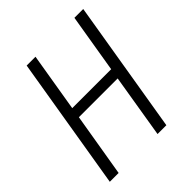

<svg xmlns="http://www.w3.org/2000/svg" viewBox="-200 -868 1001 1001"><g transform="rotate(-45 300.0 -367.5)"><path d="M35 0 157 -735H222L168 -410H455L509 -735H574L452 0H387L445 -352H159L100 0Z"/></g></svg>

Font: Iosevka Curly LtExObl
Style: Regular
Weight: 300
Width: 7
Italic angle: -9°
Monospace: yes
Designer: Belleve Invis
Foundry: Belleve Invis
Version: Version 11.1.0; ttfautohint (v1.8.3)